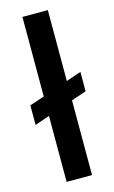

<svg xmlns="http://www.w3.org/2000/svg" viewBox="-116 -786 496 832"><g transform="rotate(-15 132.0 -370.0)"><path d="M256 -445C256 -445 189 -422 189 -422C189 -422 189 -740 189 -740C189 -740 75 -740 75 -740C75 -740 75 -383 75 -383C75 -383 9 -361 9 -361C9 -361 9 -273 9 -273C9 -273 75 -296 75 -296C75 -296 75 0 75 0C75 0 189 0 189 0C189 0 189 -335 189 -335C189 -335 256 -358 256 -358C256 -358 256 -445 256 -445Z"/></g></svg>

Font: Girnar Poppins
Style: Medium
Weight: 500
Designer: Ninad Kale (Devanagari), Jonny Pinhorn (Latin)
Foundry: Indian Type Foundry
Version: ""